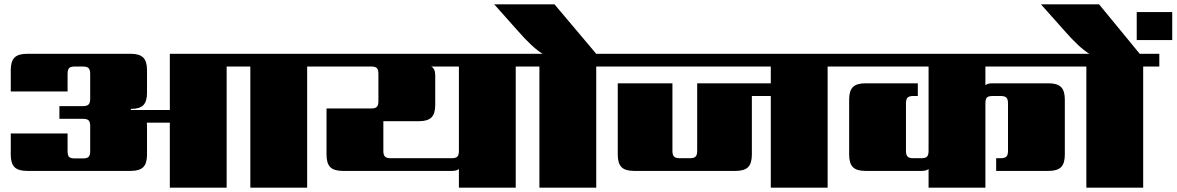

<svg xmlns="http://www.w3.org/2000/svg" viewBox="-20 -872 5466 892"><path d="M1482 -622V-563H1407V0H1143V-563H1033V0H769V-302H662Q663 -297 663 -287V-153Q663 -113 645.5 -95.5Q628 -78 588 -78H105Q65 -78 47.5 -95.5Q30 -113 30 -153V-252H294V-170Q294 -150 301 -143Q308 -136 328 -136H365Q384 -136 391.5 -143Q399 -150 399 -170V-286Q399 -306 391.5 -313Q384 -320 365 -320H256V-379H365Q384 -379 391.5 -386.5Q399 -394 399 -413V-529Q399 -548 391.5 -555.5Q384 -563 365 -563H328Q308 -563 301 -555.5Q294 -548 294 -529V-447H30V-547Q30 -587 47.5 -604.5Q65 -622 105 -622H588Q628 -622 645.5 -604.5Q663 -587 663 -547V-440Q663 -400 645.5 -383Q628 -366 588 -366V-361H769V-622Z M2112 -171V-563H1983Q2002 -554 2002 -522V-384Q2002 -344 1984.5 -326.5Q1967 -309 1927 -309H1761V-170Q1761 -152 1768.5 -144.5Q1776 -137 1795 -137H2078Q2098 -137 2105 -144.5Q2112 -152 2112 -171ZM2451 -622V-563H2376V0H2112V-87Q2102 -78 2080 -78H1572Q1532 -78 1514.5 -95.5Q1497 -113 1497 -153V-368H1704Q1723 -368 1730.5 -375.5Q1738 -383 1738 -401V-529Q1738 -548 1731 -555.5Q1724 -563 1704 -563H1442V-622Z M2825 -622V-563H2750V0H2486V-563H2411V-622H2501Q2454 -650 2381 -734L2276 -852H2556L2750 -622Z M3900 -622V-563H3825V0H3561V-426H3473V-153Q3473 -113 3455.5 -95.5Q3438 -78 3398 -78H2925Q2885 -78 2867.5 -95.5Q2850 -113 2850 -153V-485H3104V-170Q3104 -152 3111.5 -144.5Q3119 -137 3138 -137H3185Q3204 -137 3211.5 -144.5Q3219 -152 3219 -170V-485H3561V-563H2785V-622Z M4992 -563H4558V-476Q4568 -485 4590 -485H4852Q4892 -485 4909.5 -467.5Q4927 -450 4927 -410V-153Q4927 -113 4909.5 -95.5Q4892 -78 4852 -78H4608V-137H4629Q4648 -137 4655.5 -144.5Q4663 -152 4663 -170V-393Q4663 -411 4655.5 -418.5Q4648 -426 4629 -426H4592Q4572 -426 4565 -419Q4558 -412 4558 -392V0H4294V-87Q4284 -78 4262 -78H4000Q3960 -78 3942.5 -95.5Q3925 -113 3925 -153V-410Q3925 -450 3942.5 -467.5Q3960 -485 4000 -485H4244V-426H4223Q4204 -426 4196.5 -418.5Q4189 -411 4189 -393V-170Q4189 -152 4196.5 -144.5Q4204 -137 4223 -137H4260Q4280 -137 4287 -144.5Q4294 -152 4294 -171V-563H3860V-622H4992Z M5366 -622V-563H5291V0H5027V-563H4952V-622H5041Q4994 -650 4921 -734L4816 -852H5086L5275 -622ZM5261 -816H5426V-686H5261Z"/></svg>

Font: Sarpanch Black
Style: Regular
Weight: 900
Designer: Manushi Parikh (Devanagari and Latin), Jyotish Sonowal (Devanagari)
Foundry: Indian Type Foundry
Version: Version 2.004;PS 1.0;hotconv 1.0.78;makeotf.lib2.5.61930; tt